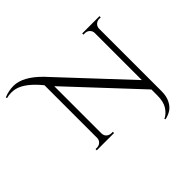

<svg xmlns="http://www.w3.org/2000/svg" viewBox="-393 -1016 1446 1446"><g transform="rotate(-45 330.5 -293.0)"><path d="M-158 -766Q-108 -787 -56 -787Q44 -787 157 -671Q174 -654 197 -628L659 -134V-635Q659 -657 643.5 -672Q628 -687 606 -687H590V-700H774V-687H758Q736 -687 720.5 -672Q705 -657 705 -635V32Q705 83 686.5 120Q668 157 640.5 175Q613 193 577 201L572 193Q609 176 634.5 136.5Q660 97 660 30V-33L160 -568V-65Q160 -35 186 -20Q199 -13 213 -13H229V0H45V-13H61Q82 -13 97 -27Q112 -41 113 -62V-625Q21 -738 -60 -758Q-80 -763 -104.5 -763Q-129 -763 -154 -756Z"/></g></svg>

Font: Cinzel Decorative
Style: Regular
Weight: 400
Designer: Natanael Gama
Version: Version 1.001;PS 001.001;hotconv 1.0.56;makeotf.lib2.0.21325